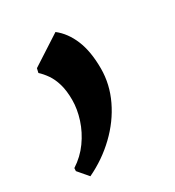

<svg xmlns="http://www.w3.org/2000/svg" viewBox="-123 -193 464 509"><g transform="rotate(-30 109.0 61.0)"><path d="M9 249.5 -17.5 218.5 -17 209.5Q11 191.5 30 165Q49 138.5 58.8 108.2Q68.5 78 68.5 50Q68.5 21.5 62.5 1.2Q56.5 -19 46.8 -33Q37 -47 26.5 -56.5L29.5 -69.5L120 -128Q146.5 -107.5 161.2 -72Q176 -36.5 176 16Q176 64 154.5 109Q133 154 95.2 190.2Q57.5 226.5 9 249.5Z"/></g></svg>

Font: Merriweather 60pt ExtraBold
Style: Italic
Weight: 800
Italic angle: -7.8°
Version: Version 2.101